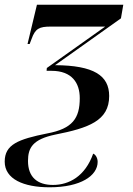

<svg xmlns="http://www.w3.org/2000/svg" viewBox="-48 -556 564 816"><path d="M163 240C296 240 367 190 367 132C367 114 357 100 348 97C314 193 246 230 177 230C112 230 71 198 71 128C71 72 91 36 187 16C329 -12 416 -43 416 -148C416 -235 351 -278 186 -279L466 -478L476 -536H109L69 -369H78L86 -390C102 -435 119 -443 168 -443H399L151 -267L150 -255H171C258 -255 291 -203 291 -139C291 -53 260 -9 153 11C29 36 -28 58 -28 131C-28 205 52 240 163 240Z"/></svg>

Font: Noto Serif Display SemiCondensed SemiBold
Style: Italic
Weight: 600
Width: 4
Italic angle: -12°
Designer: Monotype Design Team
Foundry: Monotype Imaging Inc.
Version: Version 2.009